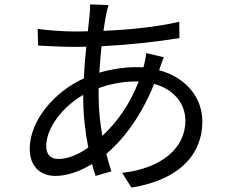

<svg xmlns="http://www.w3.org/2000/svg" viewBox="-20 -809 1040 872"><path d="M610 -439C568 -331 510 -253 445 -192C435 -248 428 -308 428 -370C428 -383 428 -396 428 -409C474 -425 531 -439 594 -439ZM358 -361C358 -288 367 -209 381 -139C332 -104 284 -87 246 -87C209 -87 190 -107 190 -146C190 -226 262 -323 358 -378ZM704 -494C709 -509 718 -535 724 -549L644 -568C643 -553 638 -527 634 -512L631 -503C620 -504 608 -504 596 -504C546 -504 486 -495 431 -479C434 -520 437 -561 441 -599C561 -605 692 -619 795 -636L794 -710C693 -687 574 -674 450 -669C454 -697 458 -722 462 -742C465 -756 469 -774 473 -786L389 -789C390 -777 388 -758 387 -742L379 -667C357 -666 336 -666 314 -666C271 -666 185 -672 151 -678L153 -602C193 -600 270 -596 312 -596C331 -596 351 -596 372 -597C367 -551 363 -502 361 -453C226 -392 115 -260 115 -134C115 -50 166 -10 232 -10C285 -10 344 -31 398 -64C403 -44 409 -26 414 -10L486 -31C478 -56 470 -82 463 -110C546 -181 625 -289 680 -428C772 -403 822 -336 822 -261C822 -135 712 -44 535 -24L577 43C806 6 899 -117 899 -257C899 -366 825 -457 703 -490Z"/></svg>

Font: Noto Sans Japanese Regular
Style: Regular
Weight: 400
Designer: Ryoko NISHIZUKA (kana & ideographs); Paul D. Hunt (Latin, Greek & Cyrillic); Wenlong ZHANG (bopomofo); Sandoll Communica
Foundry: Adobe Systems Incorporated
Version: Version 1.000;PS 1;hotconv 1.0.78;makeotf.lib2.5.61930